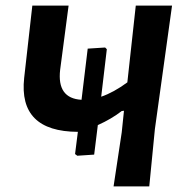

<svg xmlns="http://www.w3.org/2000/svg" viewBox="-20 -663 660 683"><path d="M255 -109 247 -115 257 -194Q45 -195 66 -386L95 -643H224L194 -415Q182 -313 270 -308L292 -490L354 -494L360 -488L340 -319Q384 -334 433 -370L463 -643H592L531 -204L511 0H384L413 -192L421 -269L413 -268Q377 -240 328 -218L315 -113Z"/></svg>

Font: Alegreya Sans
Style: Bold Italic
Weight: 700
Italic angle: -7°
Designer: Juan Pablo del Peral
Foundry: Huerta Tipografica
Version: Version 2.007